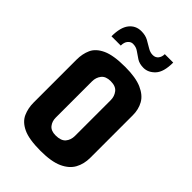

<svg xmlns="http://www.w3.org/2000/svg" viewBox="-195 -697 774 774"><g transform="rotate(45 192.5 -310.0)"><path d="M190 5Q124 5 90.5 -11Q57 -27 45 -54Q33 -81 33 -113V-358Q33 -391 45 -417.5Q57 -444 91.5 -460Q126 -476 193 -476Q253 -476 288 -460.5Q323 -445 337.5 -419Q352 -393 352 -360V-117Q352 -82 337 -54.5Q322 -27 287 -11Q252 5 190 5ZM189 -82Q220 -82 233 -97.5Q246 -113 246 -136V-340Q246 -361 233.5 -377.5Q221 -394 192 -394Q164 -394 151.5 -378Q139 -362 139 -340V-133Q139 -112 151 -97Q163 -82 189 -82ZM66 -524Q66 -575 85.5 -599.5Q105 -624 137 -624Q160 -624 176.5 -615Q193 -606 207.5 -597Q222 -588 237 -588Q252 -588 260.5 -598.5Q269 -609 269 -625H317Q317 -571 295.5 -548Q274 -525 247 -525Q224 -525 208.5 -535Q193 -545 180 -554.5Q167 -564 149 -564Q137 -564 128 -553.5Q119 -543 119 -524Z"/></g></svg>

Font: Smooch Sans Thin
Style: Bold
Weight: 700
Version: Version 1.010